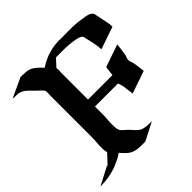

<svg xmlns="http://www.w3.org/2000/svg" viewBox="-178 -816 959 959"><g transform="rotate(-45 301.5 -336.5)"><path d="M558.8 -443.8Q556.9 -427.5 555.1 -411.3Q553.2 -395 550.3 -378.9Q549.6 -375.2 548.2 -371.6Q546.9 -367.9 545.5 -364.3Q544.2 -360.6 543.2 -356.9Q542.2 -353.3 542.2 -349.4Q542.2 -345.5 543.2 -341.8Q544.2 -338.1 545.5 -334.5Q546.9 -330.8 548.2 -327.1Q549.6 -323.5 550.3 -319.8Q553.2 -304.2 555.1 -288.5Q556.9 -272.7 558.8 -256.8Q529.1 -246.6 499.4 -236.3Q469.7 -226.1 439.7 -215.6Q437.5 -231.4 435.7 -247.2Q433.8 -262.9 431.2 -278.6Q429.9 -284.9 427.4 -290.8Q424.8 -296.6 423.6 -303H260.7V-245.8Q260.7 -228.5 258.9 -211.2Q257.1 -193.8 257.6 -176.5Q257.8 -167.7 258.3 -157.6Q258.8 -147.5 262.2 -139.2Q264.6 -133.5 268.4 -129Q272.2 -124.5 276.7 -120.4Q281.2 -116.2 286 -112.3Q290.8 -108.4 294.9 -104.5Q300.5 -98.9 306.2 -92.4Q311.8 -85.9 317.6 -79.6Q323.5 -73.2 329.7 -67.7Q335.9 -62.3 343.3 -59.1Q351.3 -55.4 359.5 -53.7Q367.7 -52 376.1 -51.3Q384.5 -50.5 393.1 -50.5Q401.6 -50.5 410.2 -50.5L315.4 -1.5Q303.7 -1.5 291.4 -1.3Q279.1 -1.2 267 -2.3Q254.9 -3.4 243.3 -6.6Q231.7 -9.8 221.4 -16.4Q215.6 -20.3 210.3 -25Q205.1 -29.8 200.2 -34.8Q195.3 -39.8 190.6 -45Q185.8 -50.3 180.9 -55.4Q172.6 -49.1 163.5 -43.9Q154.3 -38.8 144.8 -34.7Q134.3 -30 124.1 -25.3Q114 -20.5 103 -17.1Q88.9 -12.5 76.2 -9.5Q63.5 -6.6 50.9 -4.8Q38.3 -2.9 25.4 -2.2Q12.5 -1.5 -2.4 -1.5L92.3 -50.5H97.2Q108.9 -62.3 119.9 -74.6Q130.9 -86.9 142.6 -99.1Q138.9 -111.1 138.3 -124.3Q137.7 -137.5 138.4 -151.1Q139.2 -164.8 140.4 -178.5Q141.6 -192.1 141.6 -204.6V-500.7Q141.6 -506.3 142.3 -511.7Q143.1 -517.1 142.6 -522.7Q142.3 -524.7 142.3 -526.4Q142.3 -528.1 141.8 -529.8L141.4 -531.5L139.4 -535.9Q137.5 -538.8 135.1 -541.4Q132.8 -543.9 130.4 -546.4Q122.6 -554.4 114.3 -561.6Q106 -568.8 98.4 -576.9Q92.3 -583.5 85.8 -590.2Q79.3 -596.9 72.1 -602.5Q64.9 -608.2 56.9 -612.4Q48.8 -616.7 39.8 -618.7Q29.3 -620.6 18.7 -620.2Q8.1 -619.9 -2.4 -621.6L102.8 -670.7Q105.5 -670.2 108 -670.2Q110.6 -670.2 113.3 -669.9Q114 -669.9 115.5 -669.9Q116.9 -669.9 118.2 -669.8Q119.4 -669.7 120 -669.7Q120.6 -669.7 119.9 -669.7Q130.1 -669.4 140 -668.6Q149.9 -667.7 159.7 -664.6Q169.2 -661.4 177.2 -656.2Q185.3 -651.1 192.6 -644.8Q200 -638.4 206.8 -631.3Q213.6 -624.3 220.2 -617.4Q237.8 -629.6 257.7 -638.9Q277.6 -648.2 298.7 -654.1Q319.8 -659.9 341.6 -662.2Q363.3 -664.6 384.5 -663.1Q408.9 -663.1 432.9 -663.6Q456.8 -664.1 481.2 -662.6Q493.2 -661.9 504.8 -660.3Q516.4 -658.7 528.1 -656.7Q534.4 -655.8 541.5 -654.8Q548.6 -653.8 555.4 -652.1Q562.3 -650.4 568.5 -647.5Q574.7 -644.5 579.8 -639.9Q583 -637 584.6 -633.2Q586.2 -629.4 587 -625.2Q587.9 -621.1 588.4 -616.8Q588.9 -612.5 590.1 -608.9Q591.8 -603.3 592.7 -597.9Q593.5 -592.5 594.7 -586.9Q598.1 -570.8 601.2 -555.3Q604.2 -539.8 604.7 -523.4Q575 -513.2 545.3 -502.9Q515.6 -492.7 485.6 -482.2Q484.9 -503.7 480.6 -524.8Q476.3 -545.9 471.4 -566.7Q469.5 -571.5 468.8 -576.9Q468 -582.3 466.8 -587.2Q464.1 -593.8 459 -597.2Q453.9 -600.6 447.5 -602.5Q440.9 -604.7 431.4 -606.6Q421.9 -608.4 411.9 -609.9Q401.9 -611.3 392.3 -612.2Q382.8 -613 376 -613.5Q368.4 -614 360 -614.1Q351.6 -614.3 344.5 -614.5Q333.3 -614.5 322.3 -614.4Q311.3 -614.3 300.3 -614.3L295.7 -613.8Q286.6 -604 278 -594Q269.3 -584 260 -574.7Q260 -574.2 260.5 -573.2Q262.7 -565.4 261.7 -557.6Q260.7 -549.8 260.7 -542V-352.1H433.3Q435.3 -364.7 436.5 -377.3Q437.7 -389.9 439.7 -402.6Z"/></g></svg>

Font: Autopia
Style: Bold
Weight: 700
Designer: Antoine Gelgon
Foundry: Antoine Gelgon
Version: 001.000